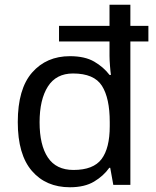

<svg xmlns="http://www.w3.org/2000/svg" viewBox="-20 -780 657 810"><path d="M275 10Q174 10 114.5 -59Q55 -128 55 -265Q55 -405 115.5 -474Q176 -543 275 -543Q338 -543 377.5 -520Q417 -497 442 -464H448Q446 -477 444 -502.5Q442 -528 442 -544V-605H229V-671H442V-760H530V-671H606V-605H530V0H458L445 -72H441Q417 -38 377 -14Q337 10 275 10ZM290 -63Q374 -63 408.5 -109Q443 -155 443 -248V-265Q443 -366 410 -418Q377 -470 288 -470Q217 -470 182 -415Q147 -360 147 -264Q147 -168 182 -115.5Q217 -63 290 -63Z"/></svg>

Font: Apis
Style: Regular
Weight: 400
Designer: Monotype Design Team
Foundry: Monotype Imaging Inc.
Version: Version 2.000; build 0001